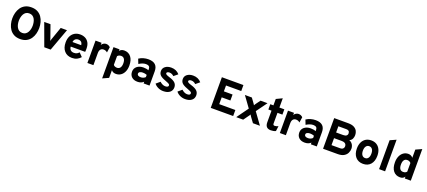

<svg xmlns="http://www.w3.org/2000/svg" viewBox="98 -2320 9163 4122"><g transform="rotate(20 4680.0 -259.5)"><path d="M360 12Q276 12 217 -19.8Q158 -51.5 121.8 -104.2Q85.5 -157 68.8 -221Q52 -285 52 -350Q52 -415 68.8 -479Q85.5 -543 121.8 -595.8Q158 -648.5 217 -680.2Q276 -712 360 -712Q444.5 -712 503.2 -680.2Q562 -648.5 598.2 -595.8Q634.5 -543 651 -479Q667.5 -415 667.5 -350Q667.5 -285 651 -221Q634.5 -157 598.2 -104.2Q562 -51.5 503.2 -19.8Q444.5 12 360 12ZM360 -127Q404 -127 434.2 -147.5Q464.5 -168 483 -201.5Q501.5 -235 510 -274.2Q518.5 -313.5 518.5 -350Q518.5 -389 510.5 -428.5Q502.5 -468 484.2 -501Q466 -534 435.5 -554Q405 -574 360 -574Q315 -574 284.5 -553.2Q254 -532.5 235.8 -499Q217.5 -465.5 209.2 -426.2Q201 -387 201 -350Q201 -311.5 209.2 -272.2Q217.5 -233 236 -200Q254.5 -167 285 -147Q315.5 -127 360 -127Z M910 0 723 -511H866L969 -219.5Q972.5 -209 976.2 -196.2Q980 -183.5 983 -171Q986.5 -183.5 990 -196Q993.5 -208.5 997.5 -219.5L1100 -511H1243L1056 0Z M1545 12Q1433 12 1368.8 -60Q1304.5 -132 1304.5 -256Q1304.5 -338 1334 -398Q1363.5 -458 1417.5 -490.5Q1471.5 -523 1545 -523Q1608.5 -523 1660 -496.8Q1711.5 -470.5 1741.8 -416.8Q1772 -363 1772 -281Q1772 -267 1771.5 -247.2Q1771 -227.5 1768.5 -208H1439Q1440.5 -161 1469 -133Q1497.5 -105 1545.5 -105Q1583.5 -105 1609.8 -117Q1636 -129 1661 -157.5L1740 -77Q1705.5 -36.5 1657.2 -12.2Q1609 12 1545 12ZM1440.5 -313H1640Q1635.5 -357.5 1611 -381.8Q1586.5 -406 1542 -406Q1501.5 -406 1473.5 -382Q1445.5 -358 1440.5 -313Z M1895 0V-511H2032.5V-460Q2045 -486.5 2074.8 -504.8Q2104.5 -523 2135 -523Q2192 -523 2231 -482L2212.5 -356.5Q2190.5 -375 2170.5 -382.8Q2150.5 -390.5 2125.5 -390.5Q2081 -390.5 2056.8 -360.8Q2032.5 -331 2032.5 -277V0Z M2305.5 203V-511H2443V-475Q2481 -523 2549 -523Q2648 -523 2704.5 -451.5Q2761 -380 2761 -255Q2761 -175 2734.2 -115Q2707.5 -55 2659.5 -21.5Q2611.5 12 2547.5 12Q2479.5 12 2443 -35V141ZM2526 -120Q2572.5 -120 2597.8 -155.5Q2623 -191 2623 -255Q2623 -320.5 2597.8 -355.8Q2572.5 -391 2526 -391Q2473.5 -391 2443 -355V-158Q2452 -141 2475 -130.5Q2498 -120 2526 -120Z M3041 12Q2956.5 12 2907.8 -33Q2859 -78 2859 -154.5Q2859 -229.5 2915.5 -275.2Q2972 -321 3063.5 -321Q3096 -321 3126.8 -315.5Q3157.5 -310 3179 -300V-330.5Q3179 -408 3088.5 -408Q3014 -408 2929.5 -353.5L2887.5 -460Q2933 -490.5 2988.8 -506.8Q3044.5 -523 3102 -523Q3314.5 -523 3314.5 -325.5V0H3179V-39Q3128.5 12 3041 12ZM3075 -103Q3135.5 -103 3179 -144V-195Q3136.5 -213 3086 -213Q3042.5 -213 3017.8 -197.8Q2993 -182.5 2993 -155Q2993 -130.5 3014.5 -116.8Q3036 -103 3075 -103Z M3628.5 12Q3566.5 12 3510.2 -14.2Q3454 -40.5 3422 -84.5L3510 -159Q3535.5 -133 3569 -117Q3602.5 -101 3633 -101Q3706 -101 3706 -144.5Q3706 -157.5 3697 -167.8Q3688 -178 3664 -189.5Q3640 -201 3595 -217.5Q3507.5 -249 3472.2 -285.5Q3437 -322 3437 -379Q3437 -443.5 3489 -483.2Q3541 -523 3625 -523Q3741.5 -523 3813.5 -439L3725 -365.5Q3680 -410 3622 -410Q3594.5 -410 3577.5 -399.8Q3560.5 -389.5 3560.5 -373.5Q3560.5 -357 3581 -344Q3601.5 -331 3658.5 -313.5Q3748.5 -286.5 3789 -246.5Q3829.5 -206.5 3829.5 -145Q3829.5 -71.5 3775.8 -29.8Q3722 12 3628.5 12Z M4128.5 12Q4066.5 12 4010.2 -14.2Q3954 -40.5 3922 -84.5L4010 -159Q4035.5 -133 4069 -117Q4102.5 -101 4133 -101Q4206 -101 4206 -144.5Q4206 -157.5 4197 -167.8Q4188 -178 4164 -189.5Q4140 -201 4095 -217.5Q4007.5 -249 3972.2 -285.5Q3937 -322 3937 -379Q3937 -443.5 3989 -483.2Q4041 -523 4125 -523Q4241.5 -523 4313.5 -439L4225 -365.5Q4180 -410 4122 -410Q4094.5 -410 4077.5 -399.8Q4060.5 -389.5 4060.5 -373.5Q4060.5 -357 4081 -344Q4101.5 -331 4158.5 -313.5Q4248.5 -286.5 4289 -246.5Q4329.5 -206.5 4329.5 -145Q4329.5 -71.5 4275.8 -29.8Q4222 12 4128.5 12Z M4713 0V-700H5205V-563.5H4857V-429.5H5055.5V-293H4857V-137.5H5225.5V0Z M5295 0 5486 -264.5 5307.5 -511H5466.5L5534 -417.5Q5542.5 -406 5551.8 -392.8Q5561 -379.5 5565.5 -369Q5571 -379.5 5579.5 -393Q5588 -406.5 5596.5 -417.5L5665 -511H5824.5L5645.5 -264.5L5837 0H5677.5L5596 -110.5Q5588 -121.5 5579.5 -135Q5571 -148.5 5565.5 -159Q5561 -148.5 5551.5 -135Q5542 -121.5 5534 -111L5454.5 0Z M6086 12Q5959.5 12 5959.5 -125V-390H5887.5V-511H5959.5V-657L6096 -722V-511H6208.5V-390H6096V-145.5Q6096 -106.5 6132 -106.5Q6170 -106.5 6214.5 -128L6199 -11Q6151.5 12 6086 12Z M6292 0V-511H6429.5V-460Q6442 -486.5 6471.8 -504.8Q6501.5 -523 6532 -523Q6589 -523 6628 -482L6609.5 -356.5Q6587.5 -375 6567.5 -382.8Q6547.5 -390.5 6522.5 -390.5Q6478 -390.5 6453.8 -360.8Q6429.5 -331 6429.5 -277V0Z M6862 12Q6777.5 12 6728.8 -33Q6680 -78 6680 -154.5Q6680 -229.5 6736.5 -275.2Q6793 -321 6884.5 -321Q6917 -321 6947.8 -315.5Q6978.5 -310 7000 -300V-330.5Q7000 -408 6909.5 -408Q6835 -408 6750.5 -353.5L6708.5 -460Q6754 -490.5 6809.8 -506.8Q6865.5 -523 6923 -523Q7135.5 -523 7135.5 -325.5V0H7000V-39Q6949.5 12 6862 12ZM6896 -103Q6956.5 -103 7000 -144V-195Q6957.5 -213 6907 -213Q6863.5 -213 6838.8 -197.8Q6814 -182.5 6814 -155Q6814 -130.5 6835.5 -116.8Q6857 -103 6896 -103Z M7279 0V-700H7599Q7685 -700 7735.2 -672.5Q7785.5 -645 7806.8 -601.8Q7828 -558.5 7828 -511Q7828 -464 7809.5 -425Q7791 -386 7746 -366Q7783.5 -352 7806.8 -326.2Q7830 -300.5 7840.8 -269.2Q7851.5 -238 7851.5 -208Q7851.5 -158 7828.5 -110Q7805.5 -62 7753.2 -31Q7701 0 7612.5 0ZM7423 -424H7583.5Q7634.5 -424 7658.2 -443.5Q7682 -463 7682 -495.5Q7682 -512.5 7676.2 -528.5Q7670.5 -544.5 7653 -555.2Q7635.5 -566 7601 -566H7423ZM7423 -135H7620Q7653.5 -135 7672.2 -146.8Q7691 -158.5 7698.8 -176Q7706.5 -193.5 7706.5 -210Q7706.5 -231 7697.5 -250.2Q7688.5 -269.5 7664 -282Q7639.5 -294.5 7592 -294.5H7423Z M8194 12Q8084.5 12 8021.8 -59.2Q7959 -130.5 7959 -255Q7959 -337 7987.8 -397.2Q8016.5 -457.5 8069.2 -490.2Q8122 -523 8194 -523Q8265.5 -523 8317.8 -490.5Q8370 -458 8398.5 -397.8Q8427 -337.5 8427 -255Q8427 -131 8364.8 -59.5Q8302.5 12 8194 12ZM8194 -120Q8240 -120 8265.2 -155.5Q8290.5 -191 8290.5 -255Q8290.5 -319.5 8264.8 -355.2Q8239 -391 8194 -391Q8148.5 -391 8122.5 -354.8Q8096.5 -318.5 8096.5 -255Q8096.5 -192 8122.5 -156Q8148.5 -120 8194 -120Z M8559 0V-660L8696.5 -722V0Z M9039 12Q8939.5 12 8884 -58.8Q8828.5 -129.5 8828.5 -256Q8828.5 -335 8855.2 -395.2Q8882 -455.5 8929.8 -489.2Q8977.5 -523 9040.5 -523Q9106.5 -523 9146 -472.5V-660L9283.5 -722V0H9146V-42.5Q9114 12 9039 12ZM9062 -120Q9092.5 -120 9112.2 -129Q9132 -138 9146 -157V-352.5Q9116 -391 9062 -391Q9016 -391 8991 -356.2Q8966 -321.5 8966 -256Q8966 -120 9062 -120Z"/></g></svg>

Font: Overpass ExtraBold
Style: Regular
Weight: 800
Designer: Delve Withrington, Dave Bailey, Thomas Jockin
Foundry: Delve Fonts LLC
Version: Version 4.000; ttfautohint (v1.8.3)